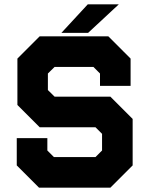

<svg xmlns="http://www.w3.org/2000/svg" viewBox="-20 -868 691 888"><path d="M160.5 0 57.5 -103V-229H199V-172L229.5 -141.5H421.5L452 -172V-249L421.5 -279.5H163.5L60.5 -382.5V-597L163.5 -700H481L584 -597V-471H442.5V-528L412 -558.5H232.5L201.5 -528V-451.5L232.5 -421H490.5L593.5 -318V-103L490.5 0ZM193.5 -71H448L520 -140V-290L463 -349.5H202.5L132 -422.5V-564L200.5 -629.5H449.5L512.5 -564V-536V-564L449.5 -629.5H200.5L132 -564V-422.5L202.5 -349.5H463L520 -290V-140L448 -71H193.5L131.5 -130V-164V-130ZM264 -716 386 -848H529.5L387.5 -716ZM359 -750H358.5L418.5 -813H419Z"/></svg>

Font: Tourney Thin Black
Style: Regular
Weight: 900
Version: Version 1.015